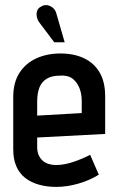

<svg xmlns="http://www.w3.org/2000/svg" viewBox="-20 -721 461 754"><path d="M201 -669Q198 -681 188.5 -689.5Q179 -698 166.5 -700.5Q154 -703 141 -695Q129 -689 125.5 -677.5Q122 -666 125 -653.5Q128 -641 135 -632L193 -555H234ZM126 -144V-181L393 -195V-343Q393 -399 371.5 -436Q350 -473 310.5 -492Q271 -511 217 -511Q165 -511 123 -492Q81 -473 56.5 -435Q32 -397 32 -340V-135Q32 -95 44.5 -67Q57 -39 80 -21.5Q103 -4 134 4.5Q165 13 201 13Q243 13 288 0Q333 -13 368 -35L334 -113Q301 -96 266 -84.5Q231 -73 201 -73Q184 -73 170 -77.5Q156 -82 146.5 -91Q137 -100 131.5 -113Q126 -126 126 -144ZM301 -325V-277L126 -267V-322Q126 -354 134.5 -376.5Q143 -399 163 -411.5Q183 -424 216 -424Q247 -426 265 -412Q283 -398 292 -375Q301 -352 301 -325Z"/></svg>

Font: Advent Pro SemiBold
Style: Regular
Weight: 600
Designer: VivaRado, Andreas Kalpakidis
Foundry: VivaRado, Andreas Kalpakidis
Version: Version 3.000